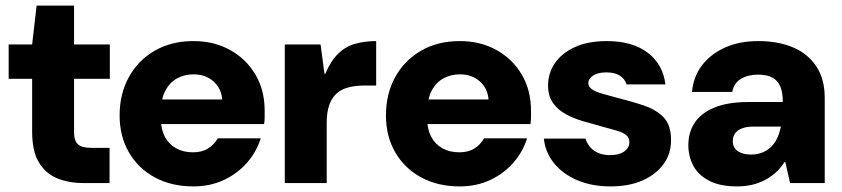

<svg xmlns="http://www.w3.org/2000/svg" viewBox="-20 -655 3011 687"><path d="M280 0Q225 0 183.5 -17.5Q142 -35 118.5 -75Q95 -115 95 -184V-373H11V-496H95L111 -635H245V-496H373V-373H245V-182Q245 -151 259 -138.5Q273 -126 305 -126H372V0Z M672 12Q594 12 534.5 -20Q475 -52 441.5 -109.5Q408 -167 408 -242Q408 -319 441 -379Q474 -439 533.5 -473.5Q593 -508 672 -508Q746 -508 803.5 -476Q861 -444 894 -388Q927 -332 927 -259Q927 -249 927 -236.5Q927 -224 925 -211H514V-299H775Q772 -339 743.5 -364Q715 -389 673 -389Q640 -389 613.5 -374.5Q587 -360 571.5 -330.5Q556 -301 556 -255V-226Q556 -192 570 -165.5Q584 -139 610 -124.5Q636 -110 670 -110Q703 -110 725 -124Q747 -138 759 -160H913Q898 -112 864 -73Q830 -34 781 -11Q732 12 672 12Z M999 0V-496H1127L1141 -391H1144Q1164 -438 1190.5 -463.5Q1217 -489 1251.5 -498.5Q1286 -508 1326 -508V-349H1285Q1253 -349 1227.5 -342.5Q1202 -336 1184.5 -320.5Q1167 -305 1158 -279Q1149 -253 1149 -216V0Z M1625 12Q1547 12 1487.5 -20Q1428 -52 1394.5 -109.5Q1361 -167 1361 -242Q1361 -319 1394 -379Q1427 -439 1486.5 -473.5Q1546 -508 1625 -508Q1699 -508 1756.5 -476Q1814 -444 1847 -388Q1880 -332 1880 -259Q1880 -249 1880 -236.5Q1880 -224 1878 -211H1467V-299H1728Q1725 -339 1696.5 -364Q1668 -389 1626 -389Q1593 -389 1566.5 -374.5Q1540 -360 1524.5 -330.5Q1509 -301 1509 -255V-226Q1509 -192 1523 -165.5Q1537 -139 1563 -124.5Q1589 -110 1623 -110Q1656 -110 1678 -124Q1700 -138 1712 -160H1866Q1851 -112 1817 -73Q1783 -34 1734 -11Q1685 12 1625 12Z M2165 12Q2097 12 2045 -10.5Q1993 -33 1962 -71.5Q1931 -110 1926 -159H2075Q2080 -143 2091 -129.5Q2102 -116 2120 -108Q2138 -100 2162 -100Q2186 -100 2201.5 -106.5Q2217 -113 2224.5 -123.5Q2232 -134 2232 -145Q2232 -163 2220.5 -172Q2209 -181 2187 -187.5Q2165 -194 2135 -202Q2102 -211 2067.5 -221Q2033 -231 2004.5 -246.5Q1976 -262 1958.5 -287Q1941 -312 1941 -349Q1941 -393 1965.5 -429Q1990 -465 2037 -486.5Q2084 -508 2151 -508Q2243 -508 2297.5 -466.5Q2352 -425 2361 -353H2222Q2216 -373 2197.5 -384.5Q2179 -396 2150 -396Q2119 -396 2102 -384.5Q2085 -373 2085 -358Q2085 -345 2097.5 -336Q2110 -327 2132.5 -320.5Q2155 -314 2185 -306Q2241 -292 2285 -277Q2329 -262 2355 -234.5Q2381 -207 2381 -155Q2382 -107 2355.5 -69.5Q2329 -32 2280.5 -10Q2232 12 2165 12Z M2617 12Q2557 12 2518 -8Q2479 -28 2461 -61.5Q2443 -95 2443 -136Q2443 -181 2465.5 -215.5Q2488 -250 2536 -270Q2584 -290 2659 -290H2781Q2781 -324 2772 -345.5Q2763 -367 2743.5 -377.5Q2724 -388 2692 -388Q2657 -388 2631.5 -373Q2606 -358 2600 -326H2456Q2461 -381 2492 -421.5Q2523 -462 2574.5 -485Q2626 -508 2693 -508Q2765 -508 2818.5 -485Q2872 -462 2901.5 -416.5Q2931 -371 2931 -305V0H2807L2790 -75H2787Q2773 -53 2755 -37Q2737 -21 2715.5 -10Q2694 1 2669.5 6.5Q2645 12 2617 12ZM2667 -102Q2691 -102 2709.5 -110Q2728 -118 2741 -131.5Q2754 -145 2762 -163Q2770 -181 2774 -202H2677Q2651 -202 2634.5 -195.5Q2618 -189 2610 -177.5Q2602 -166 2602 -150Q2602 -134 2610 -123.5Q2618 -113 2633 -107.5Q2648 -102 2667 -102Z"/></svg>

Font: DM Sans 9pt 36pt Black
Style: Regular
Weight: 900
Version: Version 4.004;gftools[0.9.30]